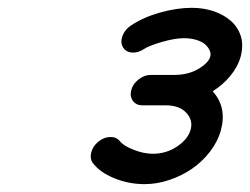

<svg xmlns="http://www.w3.org/2000/svg" viewBox="-20 -886 633 486"><path d="M340.3 -619.4Q324.7 -619.4 316.4 -630.7Q308.1 -642.1 312.3 -658Q316.4 -673.6 330.8 -684.9Q345.2 -696.3 361.1 -696.3H420.2Q456.3 -696.3 482.1 -711.5Q507.8 -726.8 512.2 -742.7Q514.2 -749.8 511 -757.7Q507.8 -765.6 500.2 -772.8Q492.7 -780 478.1 -784.7Q463.6 -789.3 445.1 -789.3Q422.6 -789.3 389.8 -779.8Q356.9 -770.3 343.8 -761.5Q328.9 -751.5 313.4 -753.1Q297.9 -754.6 291 -766.8Q284.2 -779.1 290 -795Q295.9 -811 310.8 -821Q342 -842 384.6 -854.1Q427.2 -866.2 465.6 -866.2Q494.9 -866.2 520.5 -857.7Q546.1 -849.1 564.2 -833.3Q582.3 -817.4 589.5 -794.7Q596.7 -772 589.4 -743.4Q582 -716.8 563.1 -694Q544.2 -671.1 518.3 -655Q554.7 -614.7 539.3 -556.9Q531.5 -528.1 511.7 -502.3Q491.9 -476.6 465.7 -458.6Q439.5 -440.7 408.1 -430.3Q376.7 -419.9 345.9 -419.9Q306.2 -419.9 269.9 -434.6Q233.6 -449.2 215.3 -472.9Q207 -483.9 210.9 -499.9Q214.8 -515.9 228.8 -527.3Q242.7 -538.8 258.8 -539.2Q274.9 -539.6 283.4 -528.6Q292.5 -517.1 318 -507Q343.5 -496.8 366.7 -496.8Q401.1 -496.8 428.7 -515.5Q456.3 -534.2 462.6 -558.1Q469 -582 451.4 -600.7Q433.8 -619.4 399.4 -619.4Z"/></svg>

Font: Tecnico
Style: GruesoInclinado
Weight: 700
Italic angle: -15°
Version: Version 1.3